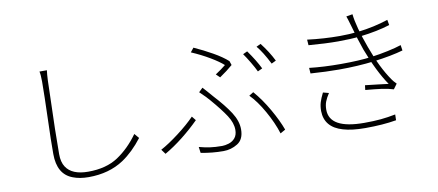

<svg xmlns="http://www.w3.org/2000/svg" viewBox="-72 -1060 3144 1377"><g transform="rotate(-10 1500.0 -372.0)"><path d="M309 -693 306 -584Q297 -319 297 -160Q297 -102 320 -67Q363 0 481 0Q613 0 699 -57Q785 -114 853 -209L882 -175Q813 -85 734 -32Q627 39 478 39Q412 39 364 20Q256 -20 256 -168Q256 -282 260 -387Q267 -611 267 -693Q267 -743 261 -768H315Q311 -741 309 -693Z M1579 -583Q1547 -612 1486.5 -648Q1426 -684 1354 -715L1378 -745Q1447 -714 1511.5 -677.5Q1576 -641 1616 -605L1626 -575Q1586 -540 1530 -502L1503 -528Q1546 -556 1579 -583ZM1460 -15Q1480 -15 1507 -23Q1536 -32 1554 -54Q1572 -76 1572 -113Q1572 -163 1536.5 -217.5Q1501 -272 1433 -351Q1414 -375 1363 -423L1392 -451L1425 -414L1458 -376Q1531 -297 1572 -233.5Q1613 -170 1613 -109Q1613 -36 1565.5 -6.5Q1518 23 1462 23Q1380 23 1298 7L1292 -37Q1333 -26 1370.5 -20.5Q1408 -15 1460 -15ZM1713 -336 1745 -356Q1801 -292 1850 -206.5Q1899 -121 1924 -52L1887 -31Q1862 -111 1813 -198Q1764 -285 1713 -336ZM1049 -30 1024 -64Q1082 -95 1157 -152Q1232 -209 1281 -260L1305 -230Q1248 -173 1181.5 -120.5Q1115 -68 1049 -30ZM1838 -513 1804 -497Q1790 -527 1765.5 -568Q1741 -609 1721 -637L1753 -652Q1808 -575 1838 -513ZM1944 -551 1911 -535Q1865 -626 1825 -673L1857 -688Q1910 -620 1944 -551Z M2427 -645Q2494 -645 2562 -652Q2680 -666 2782 -700L2789 -661Q2698 -632 2572 -617Q2497 -609 2409 -609Q2316 -609 2194 -619L2191 -660Q2311 -645 2427 -645ZM2400 -446Q2533 -446 2624 -458Q2685 -466 2745.5 -479Q2806 -492 2845 -505L2851 -465Q2768 -441 2637 -424Q2517 -409 2380 -409Q2287 -409 2173 -417L2170 -458Q2274 -446 2400 -446ZM2497 -775 2543 -783Q2553 -690 2611 -532Q2668 -374 2738 -274Q2746 -261 2769 -238L2742 -201Q2705 -213 2657 -219.5Q2609 -226 2539 -232L2543 -266Q2569 -263 2639 -255L2712 -246Q2640 -351 2576 -521Q2550 -593 2519 -705Q2503 -760 2497 -775ZM2239 -141Q2239 -1 2492 -1Q2561 -1 2613 -6Q2665 -11 2720 -22L2719 20Q2621 37 2493 37Q2395 37 2332 18Q2203 -19 2201 -138Q2201 -173 2209.5 -201Q2218 -229 2237 -267L2279 -256Q2259 -226 2249 -200Q2239 -174 2239 -141Z"/></g></svg>

Font: Merged Yaku Han JP ExtraLight
Style: Regular
Weight: 250
Designer: Ryoko NISHIZUKA 西塚涼子 (kana, bopomofo & ideographs); Paul D. Hunt (Latin, Greek & Cyrillic); Sandoll Communications 산돌커뮤니
Foundry: Adobe
Version: Version 2.004